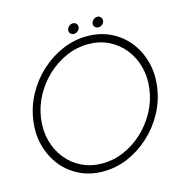

<svg xmlns="http://www.w3.org/2000/svg" viewBox="-116 -910 1003 1033"><g transform="rotate(-15 385.0 -394.0)"><path d="M334 13Q263 13 204.2 -15.2Q145.5 -43.5 105.2 -93.5Q65 -143.5 47.2 -209.2Q29.5 -275 40 -350Q50.5 -425 86.5 -490.8Q122.5 -556.5 177.2 -606.5Q232 -656.5 298.5 -684.8Q365 -713 436 -713Q507.5 -713 566 -684.8Q624.5 -656.5 664.8 -606.5Q705 -556.5 722.8 -490.8Q740.5 -425 730 -350Q719.5 -275 683.5 -209.2Q647.5 -143.5 592.8 -93.5Q538 -43.5 471.8 -15.2Q405.5 13 334 13ZM340 -30Q403 -30 461.5 -55.5Q520 -81 567.5 -125.2Q615 -169.5 646.5 -227.2Q678 -285 687 -350Q696 -415.5 680.8 -473.5Q665.5 -531.5 630.2 -575.8Q595 -620 544 -645Q493 -670 430 -670Q367 -670 308.5 -644.5Q250 -619 202.5 -574.8Q155 -530.5 123.5 -472.8Q92 -415 83 -350Q74 -284 89.2 -226.2Q104.5 -168.5 139.8 -124.2Q175 -80 226.2 -55Q277.5 -30 340 -30ZM373 -743Q361 -743 353.2 -751Q345.5 -759 347 -771Q348.5 -782.5 358.5 -791Q368.5 -799.5 380.5 -799.5Q392 -799.5 399.5 -791Q407 -782.5 405.5 -771Q403.5 -759 394 -751Q384.5 -743 373 -743ZM509 -743Q497 -743 489.2 -751Q481.5 -759 483 -771Q484.5 -782.5 494.8 -791Q505 -799.5 516.5 -799.5Q528 -799.5 535.5 -791Q543 -782.5 541.5 -771Q540 -759 530.2 -751Q520.5 -743 509 -743Z"/></g></svg>

Font: Urbanist ExtraLight
Style: Italic
Weight: 250
Version: Version 1.303